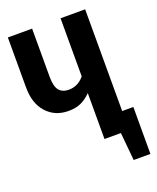

<svg xmlns="http://www.w3.org/2000/svg" viewBox="-155 -783 844 1034"><g transform="rotate(-20 266.5 -266.0)"><path d="M525 -109V160H429L414 0H320V-263Q291 -234 261 -221Q231 -208 191 -208Q114 -208 66 -260.5Q18 -313 18 -406V-692H157V-416Q157 -360 176 -337.5Q195 -315 231 -315Q284 -315 320 -359V-692H461V-109Z"/></g></svg>

Font: Fira Sans Extra Condensed SemiBold
Style: Regular
Weight: 600
Width: 1
Designer: Carrois Corporate & Edenspiekermann AG
Foundry: Carrois Corporate GbR & Edenspiekermann AG
Version: Version 4.203